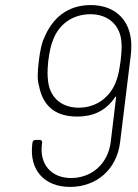

<svg xmlns="http://www.w3.org/2000/svg" viewBox="-20 -728 542 756"><path d="M495 -577C484 -657 427 -708 337 -708C245 -708 186 -656 154 -579C144 -559 138 -528 133 -489C127 -441 127 -411 133 -393C147 -317 191 -269 284 -269C342 -269 394 -288 433 -345C435 -349 438 -348 437 -344L416 -169C405 -81 339 -27 260 -27C182 -27 135 -81 145 -160L146 -167C146 -173 143 -177 137 -177H119C113 -177 109 -173 108 -167L107 -160C95 -59 154 8 256 8C358 8 440 -59 453 -169L492 -487C495 -507 500 -545 495 -577ZM290 -304C216 -304 174 -351 169 -412C167 -425 166 -450 170 -488C175 -526 181 -550 186 -563C211 -638 272 -672 336 -672C411 -672 454 -624 458 -563C460 -545 459 -526 455 -489C450 -453 446 -432 439 -413C418 -350 364 -304 290 -304Z"/></svg>

Font: Barlow ExtraLight
Style: Italic
Weight: 275
Italic angle: -7°
Designer: Jeremy Tribby
Foundry: Tribby Type
Version: Version 1.422;hotconv 1.0.109;makeotfexe 2.5.65596